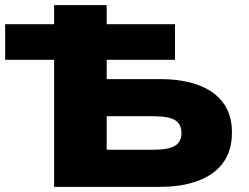

<svg xmlns="http://www.w3.org/2000/svg" viewBox="-36 -725 966 745"><path d="M174 0V-493H-16V-631H174V-705H378V-631H643V-493H378V-418H585Q671 -418 733.5 -395Q796 -372 830 -326Q864 -280 864 -211Q864 -141 830.5 -94.5Q797 -48 734 -24Q671 0 585 0ZM378 -144H558Q619 -144 643.5 -159.5Q668 -175 668 -209Q668 -244 643 -259Q618 -274 558 -274H378Z"/></svg>

Font: Nunito Sans 7pt SemiExpanded Black
Style: Regular
Weight: 900
Width: 6
Designer: Vernon Adams
Foundry: Vernon Adams
Version: Version 3.101;gftools[0.9.27]